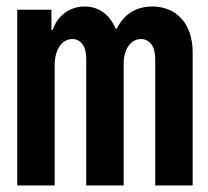

<svg xmlns="http://www.w3.org/2000/svg" viewBox="-20 -570 640 590"><path d="M33 0H148V-370C148 -417 170 -450 202 -450C229 -450 245 -427 245 -390V0H360V-374C360 -419 382 -450 413 -450C440 -450 457 -427 457 -390V0H572V-410C572 -495 524 -550 448 -550C399 -550 361 -527 339 -482H335C317 -526 283 -550 240 -550C195 -550 157 -523 142 -478H138V-540H33Z"/></svg>

Font: CommitMono
Style: 700Regular
Weight: 700
Monospace: yes
Designer: Eigil Nikolajsen
Foundry: Eigil Nikolajsen
Version: Version 1.143